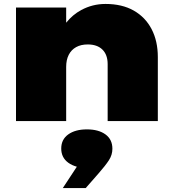

<svg xmlns="http://www.w3.org/2000/svg" viewBox="-20 -613 860 972"><path d="M61 -575H315V-498Q348 -539 391 -562Q448 -593 514 -593Q598 -593 657 -559.5Q716 -526 747.5 -465.5Q779 -405 779 -324V0H525V-288Q525 -336 498.5 -362Q472 -388 424 -388Q390 -388 365.5 -374.5Q341 -361 328 -335.5Q315 -310 315 -274V0H61ZM298 339 369 231Q344 224 326 211Q290 185 290 139Q290 93 325.5 67.5Q361 42 420 42Q479 42 514 67.5Q549 93 549 140Q549 171 531.5 198Q514 225 478 266L414 339Z"/></svg>

Font: Bounded
Style: Regular
Weight: 900
Designer: Vlad Churkin
Version: Version 1.0